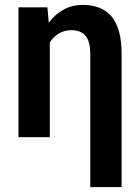

<svg xmlns="http://www.w3.org/2000/svg" viewBox="-20 -558 571 781"><path d="M182.6 -415.5V0H55.2V-528.3H172.9ZM157.7 -281.7 126.5 -280.8Q126.5 -336.9 139.9 -383.8Q153.3 -430.7 178.5 -465.3Q203.6 -500 238.8 -519Q273.9 -538.1 316.9 -538.1Q352.1 -538.1 381.1 -527.6Q410.2 -517.1 431.2 -493.9Q452.1 -470.7 463.4 -432.4Q474.6 -394 474.6 -337.9V203.1H347.2V-337.9Q347.2 -364.3 342.3 -382.6Q337.4 -400.9 327.6 -412.6Q317.9 -424.3 303.5 -429.7Q289.1 -435.1 270.5 -435.1Q242.7 -435.1 221.4 -423.1Q200.2 -411.1 186 -390.1Q171.9 -369.1 164.8 -341.6Q157.7 -314 157.7 -281.7Z"/></svg>

Font: Roboto SemiCondensed SemiBold
Style: Regular
Weight: 600
Width: 4
Designer: Christian Robertson
Foundry: Google
Version: Version 3.009; 2024